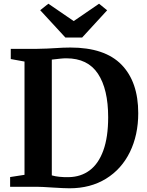

<svg xmlns="http://www.w3.org/2000/svg" viewBox="-20 -1006 792 1034"><path d="M112 -64.5V-674.5L38 -688V-743H180.5Q206 -743 234.2 -744.5Q262.5 -746 271 -746.5Q322 -750 359 -750Q544.5 -750 634.5 -657.5Q724.5 -565 724.5 -396.5Q724.5 -279 679.5 -187Q634.5 -95 550.8 -43.5Q467 8 354.5 8Q326.5 8 263.5 4Q203.5 0 182.5 0H34.5V-52.5ZM259 -61.5Q295 -51 350 -52Q415 -53 462.8 -88.5Q510.5 -124 536.5 -195.8Q562.5 -267.5 562.5 -374.5Q562.5 -526 507.5 -609Q452.5 -692 337 -692Q321.5 -692 305.5 -690.2Q289.5 -688.5 277 -687L259 -685ZM196.5 -951 240.5 -986 377 -892.5 513.5 -986 557 -950.5 422.5 -804H332Z"/></svg>

Font: Merriweather Text
Style: Bold
Weight: 700
Designer: Eben Sorkin
Foundry: Eben Sorkin
Version: Version 2.100